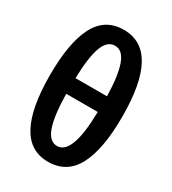

<svg xmlns="http://www.w3.org/2000/svg" viewBox="-188 -870 881 982"><g transform="rotate(30 252.5 -379.5)"><path d="M466 -380Q466 -188 414 -89Q362 10 251 10Q144 10 91.5 -88.5Q39 -187 39 -380Q39 -572 90.5 -670.5Q142 -769 252 -769Q466 -769 466 -380ZM253 -676Q207 -676 185 -615Q163 -554 160 -431H346Q343 -554 320.5 -615Q298 -676 253 -676ZM251 -83Q341 -83 345 -338H159Q161 -211 183 -147Q205 -83 251 -83Z"/></g></svg>

Font: Avrile Sans Condensed SemiBold
Style: Regular
Weight: 600
Width: 3
Designer: Monotype Design Team
Foundry: Monotype Imaging Inc.
Version: Version 2.001;September 10, 2019;FontCreator 11.5.0.2425 64-